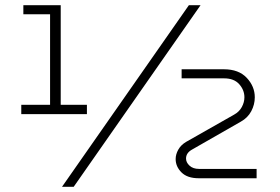

<svg xmlns="http://www.w3.org/2000/svg" viewBox="-20 -720 1081 740"><path d="M62 -280V-316H173V-665H70V-700H214V-316H315V-280ZM219 0 708 -700H753L264 0ZM746 -33Q702 -33 679.5 -55.5Q657 -78 657 -107Q657 -125 667 -143Q677 -161 697 -173L882 -278Q902 -289 912 -307.5Q922 -326 922 -345Q922 -373 902 -395.5Q882 -418 844 -418H680V-453H843Q900 -453 931 -420Q962 -387 962 -345Q962 -317 948.5 -291.5Q935 -266 908 -251L721 -144Q697 -131 697 -109Q697 -94 710.5 -81.5Q724 -69 747 -69H969V-33Z"/></svg>

Font: MuseoModerno ExtraLight
Style: Regular
Weight: 200
Designer: Pablo Cosgaya, Héctor Gatti, Marcela Romero, and the Authors of The MuseoModerno Project.
Foundry: Omnibus-Type Team
Version: Version 1.001